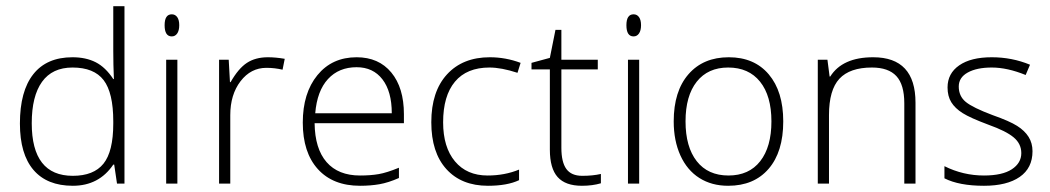

<svg xmlns="http://www.w3.org/2000/svg" viewBox="-20 -590 3374 617"><path d="M213 -406Q256 -406 287.5 -390Q319 -374 344 -336H346Q344 -382 344 -427V-570H380V0H356L347 -61H344Q298 7 214 7Q131 7 87.5 -44Q44 -95 44 -193Q44 -297 87 -351.5Q130 -406 213 -406ZM213 -373Q148 -373 115 -327Q82 -281 82 -194Q82 -25 214 -25Q281 -25 312.5 -64Q344 -103 344 -193V-200Q344 -292 313 -332.5Q282 -373 213 -373Z M550 0H514V-398H550ZM509 -509Q509 -544 532 -544Q543 -544 549.5 -535Q556 -526 556 -509Q556 -492 549.5 -482.5Q543 -473 532 -473Q509 -473 509 -509Z M841 -406Q866 -406 895 -401L888 -366Q863 -372 836 -372Q786 -372 753 -329Q720 -286 720 -220V0H684V-398H715L719 -326H721Q746 -370 773.5 -388Q801 -406 841 -406Z M1137 7Q1050 7 1001.5 -46.5Q953 -100 953 -196Q953 -291 1000 -348.5Q1047 -406 1126 -406Q1197 -406 1237.5 -357Q1278 -308 1278 -223V-194H991Q992 -112 1029.5 -69Q1067 -26 1137 -26Q1171 -26 1197 -30.5Q1223 -35 1262 -51V-18Q1228 -3 1199.5 2Q1171 7 1137 7ZM1126 -374Q1069 -374 1034 -336Q999 -298 993 -226H1239Q1239 -296 1209 -335Q1179 -374 1126 -374Z M1548 7Q1463 7 1414.5 -46.5Q1366 -100 1366 -197Q1366 -296 1416.5 -351Q1467 -406 1554 -406Q1605 -406 1653 -388L1643 -356Q1591 -373 1553 -373Q1480 -373 1442 -327.5Q1404 -282 1404 -197Q1404 -117 1442 -71.5Q1480 -26 1547 -26Q1602 -26 1648 -45V-11Q1610 7 1548 7Z M1851 -25Q1885 -25 1911 -31V-1Q1884 7 1850 7Q1797 7 1772 -21Q1747 -49 1747 -109V-367H1688V-388L1747 -404L1765 -494H1784V-398H1901V-367H1784V-115Q1784 -69 1800 -47Q1816 -25 1851 -25Z M2034 0H1998V-398H2034ZM1993 -509Q1993 -544 2016 -544Q2027 -544 2033.5 -535Q2040 -526 2040 -509Q2040 -492 2033.5 -482.5Q2027 -473 2016 -473Q1993 -473 1993 -509Z M2497 -200Q2497 -102 2450 -47.5Q2403 7 2320 7Q2267 7 2227.5 -18Q2188 -43 2166.5 -90.5Q2145 -138 2145 -200Q2145 -297 2192.5 -351.5Q2240 -406 2322 -406Q2404 -406 2450.5 -351Q2497 -296 2497 -200ZM2183 -200Q2183 -118 2219 -72Q2255 -26 2321 -26Q2387 -26 2423 -72Q2459 -118 2459 -200Q2459 -282 2422.5 -327.5Q2386 -373 2320 -373Q2255 -373 2219 -327.5Q2183 -282 2183 -200Z M2886 0V-258Q2886 -318 2860.5 -345.5Q2835 -373 2782 -373Q2711 -373 2677.5 -337Q2644 -301 2644 -220V0H2608V-398H2639L2646 -344H2648Q2687 -406 2786 -406Q2922 -406 2922 -260V0Z M3298 -104Q3298 -50 3257 -21.5Q3216 7 3142 7Q3062 7 3015 -17V-56Q3075 -26 3142 -26Q3201 -26 3231.5 -46Q3262 -66 3262 -98Q3262 -128 3237.5 -148.5Q3213 -169 3157 -189Q3098 -211 3073.5 -226.5Q3049 -242 3037 -261.5Q3025 -281 3025 -309Q3025 -354 3062.5 -380Q3100 -406 3167 -406Q3232 -406 3290 -382L3276 -349Q3217 -373 3167 -373Q3119 -373 3090 -357Q3061 -341 3061 -312Q3061 -281 3083.5 -262.5Q3106 -244 3170 -220Q3224 -201 3248.5 -185.5Q3273 -170 3285.5 -150Q3298 -130 3298 -104Z"/></svg>

Font: Azad Pori Unicode
Style: Regular
Weight: 400
Designer: Abul Kalam Azad
Foundry: Lipighor Font Foundry
Version: Version 1.026;December 22, 2019;FontCreator 12.0.0.2547 64-b